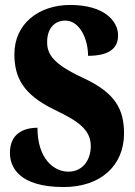

<svg xmlns="http://www.w3.org/2000/svg" viewBox="-20 -744 544 774"><path d="M237 10C385 10 480 -76 480 -206C480 -304 444 -370 317 -429C193 -486 170 -526 170 -574C170 -632 202 -661 243 -661C302 -661 335 -586 335 -519C425 -519 456 -553 456 -601C456 -661 398 -724 263 -724C136 -724 38 -648 38 -526C38 -432 73 -363 199 -302C290 -258 346 -224 346 -155C346 -100 314 -52 256 -52C197 -52 131 -104 131 -229C75 -229 20 -205 20 -128C20 -70 57 10 237 10Z"/></svg>

Font: Noto Serif Ethiopic ExtraCondensed Black
Style: Regular
Weight: 900
Width: 2
Designer: Monotype Design Team
Foundry: Monotype Imaging Inc.
Version: Version 2.102